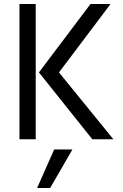

<svg xmlns="http://www.w3.org/2000/svg" viewBox="-20 -694 613 957"><path d="M545 0H440L174 -333L431 -674H531L274 -333ZM230 243H165L250 51H341ZM158 0H77V-674H158Z"/></svg>

Font: Hind Madurai
Style: Regular
Weight: 400
Designer: Jyotish Sonowal
Foundry: Indian Type Foundry
Version: Version 1.001;PS 1.0;hotconv 1.0.86;makeotf.lib2.5.63406; tt